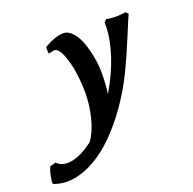

<svg xmlns="http://www.w3.org/2000/svg" viewBox="-309 -565 932 925"><g transform="rotate(-20 157.0 -102.5)"><path d="M9.8 -373 7.8 -405.8Q29.8 -420.9 57.9 -431.4Q85.9 -441.9 107.9 -441.9Q133.3 -441.9 155 -418Q176.8 -394 189.9 -357.2Q203.1 -320.3 210.4 -279.1Q217.8 -237.8 217.8 -200.2Q217.8 -140.6 210.9 -92.8Q220.7 -109.4 236.8 -139.2Q276.9 -215.8 296.9 -290.8Q316.9 -365.7 314 -422.9L326.2 -435.1Q349.6 -430.2 374 -430.2Q398.9 -430.2 425.8 -434.1L437 -421.9Q430.7 -408.2 423.3 -391.1Q416 -374 407.5 -353Q398.9 -332 394 -320.8Q356.9 -230.5 323.2 -161.1Q285.2 -83 236.3 -13.2Q187.5 56.6 130.6 113.3Q73.7 169.9 8.3 203.4Q-57.1 236.8 -120.1 236.8Q-135.3 236.8 -157 232.2Q-178.7 227.5 -186 223.1L-188 214.8Q-187.5 212.9 -187 209Q-186.5 205.1 -186 203.1Q-179.7 159.2 -168.9 139.2L-139.2 130.9Q-118.7 152.8 -85 152.8Q-26.9 152.8 49.8 94.2Q78.6 53.2 94.7 -9.8Q110.8 -72.8 110.8 -137.2Q110.8 -185.5 103.3 -239.3Q95.7 -293 78.4 -336.4Q61 -379.9 38.1 -379.9Z"/></g></svg>

Font: Linear Smooth
Style: Bold Italic
Weight: 700
Designer: Philipp H. Poll, Flanker
Foundry: Philipp H. Poll, reworked by Flanker
Version: Version 1.061 | FøM Fix